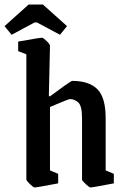

<svg xmlns="http://www.w3.org/2000/svg" viewBox="-52 -815 552 845"><path d="M64 -25V-576L28 -590V-632Q123 -649 133 -649Q138 -649 153 -634.5Q168 -620 168 -614L163 -392L168 -391Q197 -413 229.5 -436Q262 -459 266 -459Q340 -459 376.5 -422.5Q413 -386 413 -295V-65L449 -50V-8Q355 10 346 10Q341 10 325 -5Q309 -20 309 -25V-295Q309 -349 292.5 -364Q276 -379 255 -379Q251 -379 196 -356Q189 -353 181.5 -349.5Q174 -346 168 -344V-65L204 -50V-8Q110 10 100 10Q95 10 79.5 -5Q64 -20 64 -25ZM-32 -700 74 -795H137L243 -700L212 -662L111 -716H100L-1 -662Z"/></svg>

Font: Grenze Medium
Style: Regular
Weight: 500
Designer: Renata Polastri
Foundry: Omnibus-Type
Version: Version 1.002; ttfautohint (v1.8)